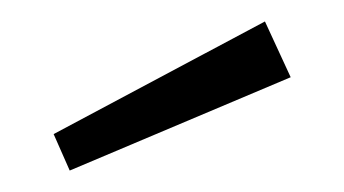

<svg xmlns="http://www.w3.org/2000/svg" viewBox="-20 -776 321 179"><path d="M30 -651 227 -756 251 -704 45 -617Z"/></svg>

Font: Glekhifnjqigglhiwekvrgaqftz
Style: Regular
Weight: 300
Italic angle: -8°
Designer: Carrois Corporate & Edenspiekermann
Foundry: Carrois Corporate GbR & Edenspiekermann AG
Version: Version 2.001